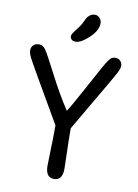

<svg xmlns="http://www.w3.org/2000/svg" viewBox="-105 -1058 818 1137"><g transform="rotate(10 303.5 -490.0)"><path d="M347 -303Q347 -223 350 -142L352 -61Q352 10 301 10Q250 10 250 -61L252 -144Q255 -227 255 -304Q56 -646 43 -673Q30 -700 30 -717Q30 -734 42 -747Q54 -760 76.5 -760Q99 -760 115 -738.5Q131 -717 189.5 -603Q248 -489 306 -401Q330 -437 390.5 -549Q451 -661 460.5 -677.5Q470 -694 474 -701.5Q478 -709 485.5 -721Q493 -733 497.5 -738.5Q502 -744 508 -750Q518 -760 536 -760Q554 -760 565.5 -748Q577 -736 577 -719Q577 -702 562.5 -674.5Q548 -647 499.5 -564Q451 -481 437 -457.5Q423 -434 397.5 -389.5Q372 -345 347 -303ZM413 -946Q413 -902 365.5 -857.5Q318 -813 286 -813Q270 -813 261.5 -821Q253 -829 253 -841Q253 -853 277 -882.5Q301 -912 310 -932Q319 -952 324.5 -961.5Q330 -971 342.5 -980.5Q355 -990 372.5 -990Q390 -990 401.5 -976.5Q413 -963 413 -946Z"/></g></svg>

Font: Delius Unicase
Style: Regular
Weight: 400
Designer: Natalia Raices
Foundry: Natalia Raices
Version: Version 1.002